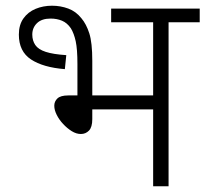

<svg xmlns="http://www.w3.org/2000/svg" viewBox="-20 -652 719 672"><path d="M162 -632Q192 -632 219 -622Q246 -612 265 -588Q282 -568 292.5 -535.5Q303 -503 303 -439V-318H516V-574H369V-622H679V-574H570V0H516V-269H303V-235Q303 -207 291.5 -195Q280 -183 263 -183Q247 -183 231 -193Q215 -203 201 -218Q187 -233 178.5 -250Q170 -267 170 -282Q170 -297 181 -307.5Q192 -318 219 -318H251V-428Q251 -480 245 -507.5Q239 -535 228 -553Q215 -572 197 -579.5Q179 -587 157 -587Q126 -587 109.5 -571Q93 -555 93 -531Q93 -510 103.5 -494.5Q114 -479 140 -470.5Q166 -462 212 -459L207 -410Q131 -416 88.5 -444Q46 -472 46 -531Q46 -565 62 -587.5Q78 -610 104.5 -621Q131 -632 162 -632Z"/></svg>

Font: Noto Sans Devanagari Light
Style: Regular
Weight: 300
Version: Version 2.003